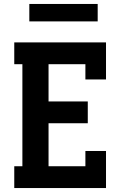

<svg xmlns="http://www.w3.org/2000/svg" viewBox="-20 -949 640 969"><path d="M52 0V-110H93V-625H52V-735H515V-548H411V-625H225V-437H423V-327H225V-110H411V-187H515V0ZM128 -841V-929H473V-841Z"/></svg>

Font: Iosevka HT Extrabold Extended
Style: Regular
Weight: 800
Width: 7
Monospace: yes
Designer: Belleve Invis
Foundry: Belleve Invis
Version: Version 32.3.0; ttfautohint (v1.8.4)